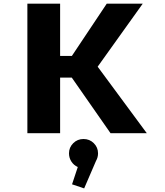

<svg xmlns="http://www.w3.org/2000/svg" viewBox="-20 -720 890 1038"><path d="M577.5 0 368 -300.5H305V0H128V-700H305V-417.5H368.5L557 -700H751.5L508 -359.5L773.5 0ZM510 109Q510 131 499 150L435 298.5L369.5 276.5L400.5 183Q379 173.5 366 153.5Q353 133.5 353 109Q353 77 375.8 54.2Q398.5 31.5 431.5 31.5Q464.5 31.5 487.2 54.2Q510 77 510 109Z"/></svg>

Font: League Mono Wide
Style: Bold
Weight: 700
Width: 8
Designer: Tyler Finck
Foundry: The League of Moveable Type / Tyler Finck
Version: Version 2.210